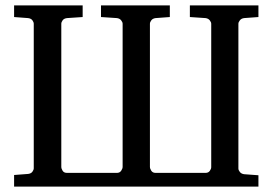

<svg xmlns="http://www.w3.org/2000/svg" viewBox="-20 -691 1009 711"><path d="M937 0H32.2V-43L84 -46.9Q95.2 -48.3 100.1 -55.2Q105 -62 105 -67.9V-603Q105 -608.9 100.1 -615.7Q95.2 -622.6 84 -624L32.2 -627.9V-670.9H286.1V-627.9L228 -624Q216.8 -622.6 211.9 -615.7Q207 -608.9 207 -603V-73.2Q207 -66.4 211.9 -58.6Q216.8 -50.8 228 -50.8H413.1Q423.3 -50.8 428.7 -58.6Q434.1 -66.4 434.1 -73.2V-603Q434.1 -608.9 428.7 -615.7Q423.3 -622.6 413.1 -624L354 -627.9V-670.9H608.9V-627.9L556.2 -624Q545.4 -622.6 540.3 -615.7Q535.2 -608.9 535.2 -603V-73.2Q535.2 -66.4 540.3 -58.6Q545.4 -50.8 556.2 -50.8H741.2Q751.5 -50.8 756.8 -58.1Q762.2 -65.4 762.2 -71.8V-603Q762.2 -608.9 756.8 -615.7Q751.5 -622.6 741.2 -624L683.1 -627.9V-670.9H937V-627.9L883.8 -624Q873.5 -622.6 868.2 -615.7Q862.8 -608.9 862.8 -603V-66.9Q862.8 -61 868.2 -54.2Q873.5 -47.4 883.8 -45.9L937 -42Z"/></svg>

Font: Charis
Style: Regular
Weight: 400
Designer: Walt Agee, Miriam Martin, Annie Olsen, Victor Gaultney, Lorna Priest, Alan Ward, Bob Hallissy, Martin Hosken, Sharon Cor
Foundry: SIL Global
Version: Version 7.000